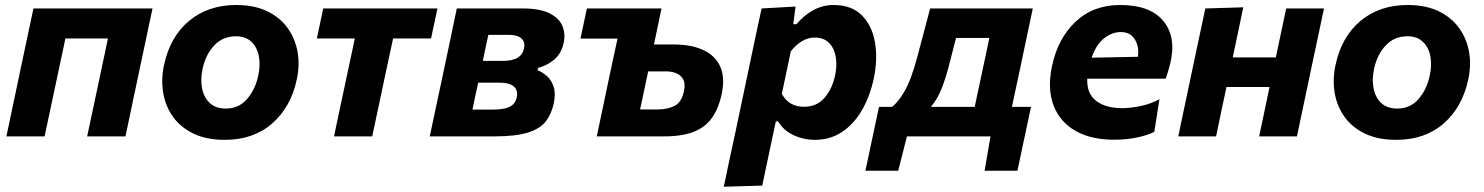

<svg xmlns="http://www.w3.org/2000/svg" viewBox="-20 -532 5788 749"><path d="M5 0Q16 -53.5 26.8 -103.5Q37.5 -153.5 50.5 -216L61 -266Q77 -341 88 -393.2Q99 -445.5 110.5 -499H575Q563.5 -445.5 552.5 -393.2Q541.5 -341 525.5 -266L515 -216Q502 -153.5 491.2 -103.5Q480.5 -53.5 469.5 0H320Q331.5 -53.5 342 -103.5Q352.5 -153.5 366 -216L376.5 -266Q384 -300.5 390 -328.8Q396 -357 401 -382H235Q230 -357 224 -328.8Q218 -300.5 210.5 -266L200 -216.5Q186.5 -154 176 -103.8Q165.5 -53.5 154 0Z M856.5 13.5Q785 13.5 734.8 -10.8Q684.5 -35 655 -76.2Q625.5 -117.5 616.8 -169.2Q608 -221 619.5 -276.5Q643 -388.5 717.5 -450.5Q792 -512.5 901.5 -512.5Q971 -512.5 1021 -488.8Q1071 -465 1101 -424Q1131 -383 1140.5 -331.2Q1150 -279.5 1138 -223Q1115 -114.5 1042 -50.5Q969 13.5 856.5 13.5ZM861 -108.5Q912 -108.5 944.2 -146.2Q976.5 -184 987.5 -237.5Q996.5 -278 989.8 -313Q983 -348 960.5 -369.2Q938 -390.5 900 -390.5Q849 -390.5 815.2 -354.2Q781.5 -318 770 -262Q761.5 -221.5 768.5 -186.5Q775.5 -151.5 798.5 -130Q821.5 -108.5 861 -108.5Z M1283 0Q1294.5 -54.5 1305 -104.2Q1315.5 -154 1329 -216.5L1339.5 -266Q1347 -300.5 1353 -328.8Q1359 -357 1364 -382H1216L1241 -499H1686.5L1661.5 -382H1513.5Q1508 -357 1502 -328.8Q1496 -300.5 1488.5 -266L1478 -216.5Q1465 -154 1454.2 -104.2Q1443.5 -54.5 1432 0Z M1656.5 0Q1668 -53.5 1678.5 -103.5Q1689 -153.5 1702.5 -216L1713 -265.5Q1728.5 -340 1739.8 -392.5Q1751 -445 1762 -499H2020Q2086 -499 2123.5 -480.2Q2161 -461.5 2173.8 -431Q2186.5 -400.5 2179 -365Q2169.5 -322 2141.5 -299Q2113.5 -276 2079.5 -267.5L2077 -258Q2095.5 -251 2113.2 -235.5Q2131 -220 2139.8 -193.5Q2148.5 -167 2140 -128Q2131 -86.5 2108.8 -58Q2086.5 -29.5 2039.2 -14.8Q1992 0 1909 0ZM1885 -396Q1879.5 -371 1874.5 -347.2Q1869.5 -323.5 1863.5 -294.5H1941Q1979.5 -294.5 1999.5 -307Q2019.5 -319.5 2024 -342.5Q2030 -368 2014.2 -382Q1998.5 -396 1966.5 -396ZM1823 -104.5H1902Q1946.5 -104.5 1968.5 -115.5Q1990.5 -126.5 1996 -153Q2001.5 -179 1984.8 -194.2Q1968 -209.5 1928 -209.5H1845.5Q1838.5 -177.5 1833.2 -153.2Q1828 -129 1823 -104.5Z M2308 0Q2319 -52.5 2329.8 -103Q2340.5 -153.5 2353.5 -216L2364 -265.5Q2371.5 -299.5 2377.5 -328Q2383.5 -356.5 2389 -381.5H2244.5L2269.5 -499H2560.5Q2553 -462.5 2545.8 -428.5Q2538.5 -394.5 2531 -358.5H2609Q2676 -358.5 2722.8 -337.2Q2769.5 -316 2789.2 -273.2Q2809 -230.5 2795.5 -165Q2784 -111.5 2759.2 -74.8Q2734.5 -38 2689 -19Q2643.5 0 2570.5 0ZM2477 -105H2544.5Q2584 -105 2611.5 -119Q2639 -133 2648 -176Q2654.5 -205 2645.5 -222Q2636.5 -239 2618.5 -246.2Q2600.5 -253.5 2580 -253.5H2508.5Q2500.5 -215.5 2493 -180.2Q2485.5 -145 2477 -105Z M2803.5 196.5Q2814.5 143 2825.8 90.5Q2837 38 2850.5 -24L2901.5 -266Q2912.5 -319.5 2925 -378Q2937.5 -436.5 2951 -499L3083.5 -506.5L3074.5 -437.5H3087Q3115.5 -472 3152.5 -492.2Q3189.5 -512.5 3232 -512.5Q3301.5 -512.5 3341.5 -472.8Q3381.5 -433 3393 -368Q3404.5 -303 3389 -227.5Q3374 -156.5 3342.5 -102.2Q3311 -48 3264.8 -17.2Q3218.5 13.5 3159.5 13.5Q3114.5 13.5 3075.2 -5Q3036 -23.5 3015.5 -58.5H3006.5L2997.5 -16Q2985.5 40 2975.2 89.2Q2965 138.5 2953.5 192ZM3116.5 -115.5Q3166.5 -115.5 3196.8 -150.8Q3227 -186 3238 -239Q3246 -277 3240.2 -310.5Q3234.5 -344 3214 -364.8Q3193.5 -385.5 3158 -385.5Q3131.5 -385.5 3108.2 -371.2Q3085 -357 3065 -332L3030 -166Q3057 -115.5 3116.5 -115.5Z M3356 134Q3362.5 104 3369 73.5Q3375.5 43 3381.5 14Q3388.5 -18 3395.5 -51Q3402.5 -84 3409 -115H3459.5Q3482.5 -131.5 3508.2 -175.2Q3534 -219 3557.5 -306.5Q3572 -361 3584.2 -407.2Q3596.5 -453.5 3608.5 -499H4009Q3997.5 -445 3986.5 -393Q3975.5 -341 3960 -267L3949 -216Q3942.5 -186.5 3937.5 -161.8Q3932.5 -137 3927.5 -115H4002Q3995.5 -84 3988.5 -51.2Q3981.5 -18.5 3974.5 14Q3968 44.5 3961.8 74.2Q3955.5 104 3949 134H3821L3844 0H3518L3484 134ZM3684 -284.5Q3671 -232.5 3654.8 -190Q3638.5 -147.5 3611.5 -115H3782.5Q3787 -137 3792.2 -161.8Q3797.5 -186.5 3804 -216.5L3814.5 -266Q3822 -301 3828.2 -329.8Q3834.5 -358.5 3839.5 -384H3709.5Q3703.5 -360.5 3697.2 -336Q3691 -311.5 3684 -284.5Z M4325.5 13Q4235.5 13 4175 -21.8Q4114.5 -56.5 4090 -120.5Q4065.5 -184.5 4083.5 -272.5Q4106 -381 4175.2 -446.8Q4244.5 -512.5 4349.5 -512.5Q4467 -512.5 4518.5 -449.8Q4570 -387 4545 -284Q4537 -251 4527.5 -225H4221.5Q4219 -167 4256.2 -138.5Q4293.5 -110 4358 -110Q4390 -110 4430.2 -118.5Q4470.5 -127 4503 -145L4483 -18Q4463 -6.5 4420.8 3.2Q4378.5 13 4325.5 13ZM4352.5 -407Q4318.5 -407 4287.5 -383Q4256.5 -359 4238.5 -307L4419 -310.5Q4424.5 -350 4407 -378.5Q4389.5 -407 4352.5 -407Z M4576.5 0Q4587.5 -53.5 4598.2 -103.5Q4609 -153.5 4622 -216L4632.5 -266Q4648.5 -341 4659.5 -393.2Q4670.5 -445.5 4682 -499L4830 -503.5Q4820.5 -457 4810.8 -411.5Q4801 -366 4789 -308H4957Q4969 -365.5 4978.5 -409.5Q4988 -453.5 4997.5 -499H5145Q5133.5 -445.5 5122.5 -393.2Q5111.5 -341 5095.5 -266L5085 -216Q5072 -153.5 5061.2 -103.5Q5050.5 -53.5 5039.5 0H4892Q4902 -48 4911.8 -93.5Q4921.5 -139 4932.5 -192.5H4764.5Q4753 -139 4743.5 -93.8Q4734 -48.5 4724 0Z M5426.5 13.5Q5355 13.5 5304.8 -10.8Q5254.5 -35 5225 -76.2Q5195.5 -117.5 5186.8 -169.2Q5178 -221 5189.5 -276.5Q5213 -388.5 5287.5 -450.5Q5362 -512.5 5471.5 -512.5Q5541 -512.5 5591 -488.8Q5641 -465 5671 -424Q5701 -383 5710.5 -331.2Q5720 -279.5 5708 -223Q5685 -114.5 5612 -50.5Q5539 13.5 5426.5 13.5ZM5431 -108.5Q5482 -108.5 5514.2 -146.2Q5546.5 -184 5557.5 -237.5Q5566.5 -278 5559.8 -313Q5553 -348 5530.5 -369.2Q5508 -390.5 5470 -390.5Q5419 -390.5 5385.2 -354.2Q5351.5 -318 5340 -262Q5331.5 -221.5 5338.5 -186.5Q5345.5 -151.5 5368.5 -130Q5391.5 -108.5 5431 -108.5Z"/></svg>

Font: Commissioner
Style: Bold Italic
Weight: 700
Italic angle: -12°
Designer: Kostas Bartsokas
Foundry: Kostas Bartsokas
Version: Version 1.000; ttfautohint (v1.8.3)